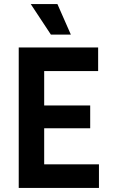

<svg xmlns="http://www.w3.org/2000/svg" viewBox="-20 -923 554 943"><path d="M131 -903H262L328 -753H230ZM72 0V-690H462V-574H197V-405H423V-293H197V-116H466V0Z"/></svg>

Font: Radio Canada Condensed SemiBold
Style: Regular
Weight: 600
Width: 3
Designer: Charles Daoud, Etienne Aubert Bonn, Alexandre Saumier Demers, Jacques Le Bailly
Foundry: Radio-Canada
Version: Version 2.104; ttfautohint (v1.8.4.7-5d5b);gftools[0.9.28.de